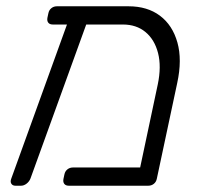

<svg xmlns="http://www.w3.org/2000/svg" viewBox="-20 -591 641 611"><path d="M371 -513H148Q138 -513 133.5 -519Q129 -525 131 -535L134 -549Q136 -559 143.5 -565Q151 -571 161 -571H389Q449 -571 489 -541Q529 -511 544.5 -456Q560 -401 544 -327L479 -22Q477 -12 469.5 -6Q462 0 452 0H199Q189 0 184.5 -6Q180 -12 182 -22L185 -36Q187 -46 194.5 -52Q202 -58 212 -58H426L482 -322Q494 -379 483 -422Q472 -465 443 -489Q414 -513 371 -513ZM29 0Q20 0 16 -6.5Q12 -13 16 -23L200 -532Q204 -542 212.5 -547Q221 -552 229 -550L245 -547Q255 -546 259 -539Q263 -532 258 -523L77 -23Q73 -13 64.5 -6.5Q56 0 47 0Z"/></svg>

Font: Rubik Light
Style: Italic
Weight: 300
Italic angle: -12°
Designer: Hubert and Fischer
Foundry: Hubert and Fischer
Version: Version 2.300;gftools[0.9.30]